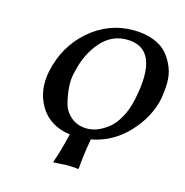

<svg xmlns="http://www.w3.org/2000/svg" viewBox="-89 -522 704 732"><g transform="rotate(15 263.0 -156.0)"><path d="M79.6 -205.1Q101.6 -308.1 177 -373.5Q252.4 -439 350.1 -439Q395.5 -439 430.2 -425.5Q464.8 -412.1 484.1 -389.6Q503.4 -367.2 514.9 -338.1Q526.4 -309.1 525.6 -277.3Q524.9 -245.6 519.5 -213.9Q503.4 -137.7 443.8 -74Q384.3 -10.3 300.3 5.4Q288.1 72.8 284.7 124L282.2 127Q268.6 124 234.4 124L185.1 127L184.6 124Q200.2 82 217.8 7.8Q136.2 -3.9 99.6 -65.2Q63 -126.5 79.6 -205.1ZM334.5 -397.9Q273.9 -397.9 231.7 -348.6Q189.5 -299.3 174.3 -228Q166 -199.2 168.7 -164.8Q171.4 -130.4 179.9 -100.6Q188.5 -70.8 213.6 -50.8Q238.8 -30.8 275.4 -30.8Q294.4 -30.8 314.5 -38.3Q334.5 -45.9 356.2 -62.3Q377.9 -78.6 396.2 -110.8Q414.6 -143.1 423.8 -187Q468.3 -397.9 334.5 -397.9Z"/></g></svg>

Font: Linux Biolinum O
Style: Italic
Weight: 400
Italic angle: -12°
Designer: Philipp H. Poll
Foundry: Philipp H. Poll
Version: Version 1.1.3